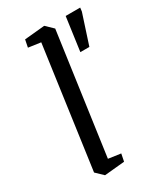

<svg xmlns="http://www.w3.org/2000/svg" viewBox="-193 -841 796 929"><g transform="rotate(-30 205.0 -376.5)"><path d="M102.5 -752 215.3 -762.7 254.9 -724.6 160.6 -51.3 229.5 -41.5 221.2 0 108.9 10.7 69.3 -27.3 163.1 -700.7 94.2 -710.4ZM329.1 -752H410.2L407.7 -731.4L353.5 -564.9H303.2Z"/></g></svg>

Font: Noticia Text
Style: Italic
Weight: 400
Italic angle: -8°
Designer: JM Sole
Foundry: JM Sole
Version: Version 1.003